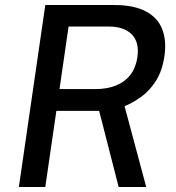

<svg xmlns="http://www.w3.org/2000/svg" viewBox="-20 -743 700 763"><path d="M55 0 160 -723H434.5Q511.5 -723 558.8 -698.2Q606 -673.5 624.2 -628Q642.5 -582.5 633.5 -520.5Q625 -462 600.5 -423Q576 -384 542.8 -359.5Q509.5 -335 475 -321L561 0H451.5L374 -302.5H204L160 0ZM216.5 -389H359.5Q406 -389 441.5 -403.5Q477 -418 498.5 -446.2Q520 -474.5 526 -515.5Q534.5 -575.5 503.5 -606.5Q472.5 -637.5 412.5 -637.5H252.5Z"/></svg>

Font: Public Sans Thin Medium
Style: Italic
Weight: 500
Italic angle: -8°
Version: Version 2.001